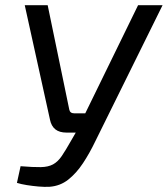

<svg xmlns="http://www.w3.org/2000/svg" viewBox="-20 -710 644 737"><path d="M604 -690 346 -168Q324 -122 298.5 -83.5Q273 -45 242 -20.5Q211 4 170 7Q151 8 128 6Q105 4 83 0.5Q61 -3 45 -8L59 -72Q108 -68 136.5 -68.5Q165 -69 183.5 -79Q202 -89 217 -111Q232 -133 254 -172L287 -229L299 -258L510 -690ZM163 -690 246 -289Q249 -275 265 -275H317L320 -201H236Q208 -201 192.5 -213.5Q177 -226 172 -250L75 -690Z"/></svg>

Font: Exo 2
Style: Italic
Weight: 400
Italic angle: -8°
Designer: Natanael Gama
Foundry: Natanael Gama
Version: Version 2.010